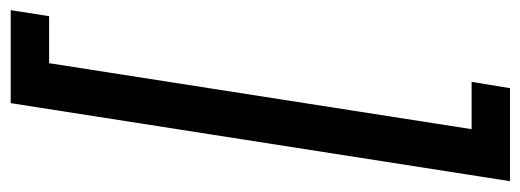

<svg xmlns="http://www.w3.org/2000/svg" viewBox="-402 -515 1005 371"><g transform="rotate(90 100.5 -329.5)"><path d="M73.2 -738.3 85.4 -812.5H265.1L114.3 152.3H-65.4L-53.7 78.1H37.1L164.6 -738.3Z"/></g></svg>

Font: Mardoto
Style: Italic
Weight: 400
Italic angle: -12°
Designer: Christian Robertson, Vahan Hovhannisyan
Foundry: Google
Version: Version 1.000